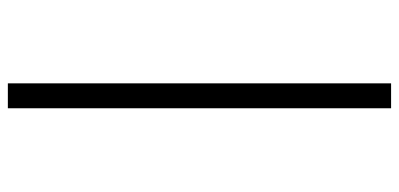

<svg xmlns="http://www.w3.org/2000/svg" viewBox="-290 -510 1040 501"><g transform="rotate(90 230.5 -260.0)"><path d="M198 240V-760H263V240Z"/></g></svg>

Font: Noto Serif Khmer ExtraCondensed ExtraBold
Style: Regular
Weight: 800
Width: 2
Designer: Danh Hong and the Monotype Design Team
Foundry: Monotype Imaging Inc.
Version: Version 2.004; ttfautohint (v1.8.4.7-5d5b)